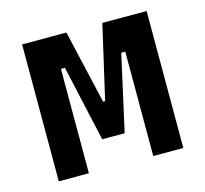

<svg xmlns="http://www.w3.org/2000/svg" viewBox="-82 -610 749 701"><g transform="rotate(-15 293.0 -259.0)"><path d="M57.6 0V-517.6H225.1L289.1 -239.3H296.9L360.8 -517.6H528.3V0H414.6V-394.5H399.4L335.4 -107.4H250.5L186.5 -394.5H171.4V0Z"/></g></svg>

Font: Caskaydia Cove SemiBold
Style: Regular
Weight: 600
Monospace: yes
Designer: Aaron Bell
Foundry: Saja Typeworks
Version: Version 4.300; ttfautohint (v1.8.3)